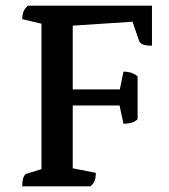

<svg xmlns="http://www.w3.org/2000/svg" viewBox="-20 -661 598 681"><path d="M59 0Q59 -40 75 -45L127 -61V-577L59 -593Q59 -608 63 -619Q67 -630 79 -641H519V-499Q497 -499 486.5 -503.5Q476 -508 473 -517L450 -584L238 -570V-344H405L418 -407Q431 -407 444 -403.5Q457 -400 468 -390V-238Q457 -228 444 -225Q431 -222 418 -222L404 -287H238V-64L320 -48Q320 -33 316.5 -22Q313 -11 301 0Z"/></svg>

Font: Petrona SemiBold
Style: Regular
Weight: 600
Designer: Ringo R. Seeber
Foundry: Ringo R. Seeber
Version: Version 2.001; ttfautohint (v1.8.3)